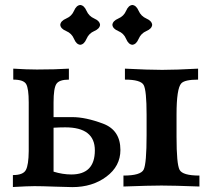

<svg xmlns="http://www.w3.org/2000/svg" viewBox="-20 -748 873 770"><path d="M266.1 -48.3Q360.4 -48.3 360.4 -145Q360.4 -237.3 241.7 -237.3Q219.2 -237.3 194.8 -235.8V-59.6Q231.4 -48.3 266.1 -48.3ZM270 2.4Q253.9 2.4 200.4 0.5Q147 -1.5 118.2 -1.5Q92.8 -1.5 31.7 2V-45.9Q72.8 -45.9 83.7 -66.2Q94.7 -86.4 95.2 -142.1V-337.4Q95.2 -392.6 85 -410.6Q74.7 -428.7 33.2 -428.7V-472.7Q87.9 -469.2 127.9 -469.2Q201.7 -469.2 256.3 -472.7V-428.7Q217.3 -428.7 206.1 -411.4Q194.8 -394 194.8 -337.4V-278.3H270.5Q323.2 -278.3 393.1 -252.2Q462.9 -226.1 462.9 -146.5Q462.9 -81.5 406.7 -39.6Q350.6 2.4 270 2.4ZM779.8 0Q675.8 -3.9 627.4 -3.9Q581.1 -3.9 475.1 0V-43.9Q544.4 -43.9 556.2 -67.9Q567.9 -91.8 567.9 -206.1V-288.1Q567.9 -385.3 556.2 -407Q544.4 -428.7 481 -428.7V-472.7Q574.7 -467.8 630.4 -467.8Q685.1 -467.8 774.4 -472.7V-428.7Q720.7 -428.7 707 -413.6Q688 -393.1 688 -288.6V-199.2Q688 -89.8 700.2 -66.9Q712.4 -43.9 779.8 -43.9ZM510.7 -568.4Q495.1 -569.8 485.8 -592Q476.6 -614.3 454.3 -623.5Q432.1 -632.8 430.7 -648.4Q432.1 -664.1 454.3 -673.6Q476.6 -683.1 485.8 -704.8Q495.1 -726.6 510.7 -728Q526.4 -726.6 535.9 -704.8Q545.4 -683.1 567.1 -673.6Q588.9 -664.1 590.3 -648.4Q588.9 -632.8 567.1 -623.5Q545.4 -614.3 535.9 -592Q526.4 -569.8 510.7 -568.4ZM301.8 -568.4Q286.1 -569.8 276.9 -592Q267.6 -614.3 245.4 -623.5Q223.1 -632.8 221.7 -648.4Q223.1 -664.1 245.4 -673.6Q267.6 -683.1 276.9 -704.8Q286.1 -726.6 301.8 -728Q317.4 -726.6 326.9 -704.8Q336.4 -683.1 358.2 -673.6Q379.9 -664.1 381.3 -648.4Q379.9 -632.8 358.2 -623.5Q336.4 -614.3 326.9 -592Q317.4 -569.8 301.8 -568.4Z"/></svg>

Font: Kelvinch
Style: Bold
Weight: 700
Designer: Paul James Miller
Foundry: High-Logic / Made with FontCreator
Version: Version 3.501;March 28, 2021;FontCreator 13.0.0.2683 64-bit